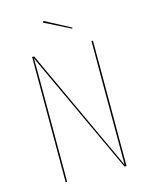

<svg xmlns="http://www.w3.org/2000/svg" viewBox="-125 -927 788 1006"><g transform="rotate(-15 269.0 -423.5)"><path d="M434 0H423L111 -671Q112 -645 112 -546V0H104V-680H115L426 -9V-157V-680H434ZM348 -774 345 -769 206 -839 210 -847Z"/></g></svg>

Font: Fira Sans Compressed Eight
Style: Regular
Weight: 100
Width: 1
Designer: bBox Type GmbH & Carrois Corporate GbR & Edenspiekermann AG
Foundry: bBox Type GmbH & Carrois Corporate GbR & Edenspiekermann AG
Version: Version 4.301